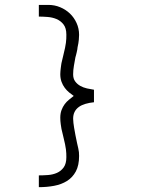

<svg xmlns="http://www.w3.org/2000/svg" viewBox="-20 -672 640 787"><path d="M139.2 46.9Q157.2 46.9 177 45.4Q196.8 43.9 213.4 36.6Q230 29.3 241 14.2Q252 -1 252 -27.8Q252 -35.6 251.7 -43.2Q251.5 -50.8 250.2 -60.1Q249 -69.3 246.6 -81.1Q244.1 -92.8 240.2 -108.9L231.9 -144Q231 -149.4 229 -162.8Q227.1 -176.3 227.1 -189.5Q227.1 -207 232.2 -220.7Q237.3 -234.4 245.1 -244.9Q252.9 -255.4 262.9 -263.4Q272.9 -271.5 282.2 -278.8Q272.9 -285.2 263.2 -293.2Q253.4 -301.3 245.4 -312Q237.3 -322.8 232.2 -336.7Q227.1 -350.6 227.1 -368.2Q227.1 -374.5 227.8 -381.1Q228.5 -387.7 229.2 -394Q230 -400.4 230.7 -405.3Q231.4 -410.2 231.9 -413.1L240.2 -448.2Q244.1 -464.4 246.6 -475.8Q249 -487.3 250.2 -496.6Q251.5 -505.9 251.7 -513.4Q252 -521 252 -529.8Q252 -557.1 240.2 -572Q228.5 -586.9 211.4 -594Q194.3 -601.1 174.6 -602.5Q154.8 -604 139.2 -604V-651.9H178.2Q204.1 -651.9 226.8 -642.3Q249.5 -632.8 266.6 -616.5Q283.7 -600.1 293.9 -577.6Q304.2 -555.2 304.2 -528.8Q304.2 -521.5 303 -508.3Q301.8 -495.1 297.9 -478Q297.9 -475.1 296.9 -469.5Q295.9 -463.9 294.4 -457.5Q293 -451.2 291.5 -445.6Q290 -439.9 289.1 -437Q286.1 -421.4 283 -402.8Q279.8 -384.3 279.8 -367.2Q279.8 -349.6 288.1 -338.4Q296.4 -327.1 308.8 -320.1Q321.3 -313 336.4 -309.6Q351.6 -306.2 365.2 -304.2V-252.9Q346.2 -251 330.3 -246.3Q314.5 -241.7 303.2 -233.6Q292 -225.6 285.9 -213.6Q279.8 -201.7 279.8 -185.1Q279.8 -177.7 281 -168Q282.2 -158.2 283.7 -148.7Q285.2 -139.2 286.9 -131.1Q288.6 -123 289.1 -118.7Q293 -98.1 295.9 -85.4Q298.8 -72.8 300.8 -64Q302.7 -55.2 303.5 -48.3Q304.2 -41.5 304.2 -32.7Q304.2 5.9 290.8 30.8Q277.3 55.7 254.6 69.8Q231.9 84 202.1 89.6Q172.4 95.2 139.2 95.2Z"/></svg>

Font: Ethiopic Sadiss
Style: Regular
Weight: 400
Designer: abass alamnehe
Foundry: Senamirmir Project
Version: Version 5.100